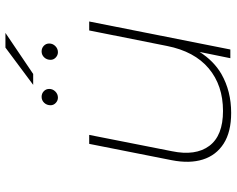

<svg xmlns="http://www.w3.org/2000/svg" viewBox="-102 -765 870 706"><g transform="rotate(-90 333.0 -412.0)"><path d="M271 3Q201 3 158 -24.5Q115 -52 99.5 -101Q84 -150 97 -216L157 -519H190L130 -215Q112 -128 149.5 -77.5Q187 -27 278 -27Q372 -27 434.5 -79.5Q497 -132 517 -233L574 -519H607L504 0H472L495 -113Q462 -61 414 -33Q351 3 271 3ZM494 -634Q483 -634 474.5 -642Q466 -650 466 -661Q466 -675 475 -684.5Q484 -694 497 -694Q509 -694 517.5 -686Q526 -678 526 -666Q526 -653 516.5 -643.5Q507 -634 494 -634ZM327 -634Q316 -634 307.5 -642Q299 -650 299 -661Q299 -675 308 -684.5Q317 -694 330 -694Q342 -694 350.5 -686Q359 -678 359 -666Q359 -653 349.5 -643.5Q340 -634 327 -634ZM374 -725 511 -827H565L414 -725Z"/></g></svg>

Font: Montserrat Thin ExtraLight
Style: Italic
Weight: 250
Italic angle: -11.3°
Version: Version 9.000